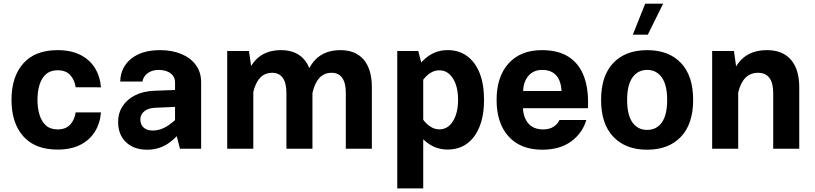

<svg xmlns="http://www.w3.org/2000/svg" viewBox="-20 -811 4444 1047"><path d="M294.1 -537.6Q171.2 -537.6 106.9 -465Q42.7 -392.4 42.7 -266.4Q42.7 -140.5 106.9 -67.9Q171.2 4.7 294.1 4.7Q366.6 4.7 417.8 -21.2Q469 -47.1 497.4 -92.9Q525.8 -138.6 530.6 -198H392.5Q387.3 -159.1 363.4 -132.2Q339.5 -105.3 294.1 -105.3Q254.3 -105.3 230.1 -127.4Q206 -149.5 195.2 -186.1Q184.3 -222.8 184.3 -267.4Q184.3 -311.4 195.3 -347.9Q206.3 -384.4 230.6 -406.2Q255 -427.9 294.1 -427.9Q339.5 -427.9 363.4 -401.2Q387.3 -374.5 392.5 -335.2L530.6 -334.9Q525.8 -394.9 497.2 -440.7Q468.6 -486.5 417.6 -512Q366.6 -537.6 294.1 -537.6Z M1076.8 -361.9Q1076.8 -417.6 1047.8 -456.8Q1018.8 -495.9 968.4 -516.7Q917.9 -537.6 852.9 -537.6Q753.2 -537.6 695.5 -490.9Q637.7 -444.3 635.5 -366.5H756.8Q761.4 -394.4 785.5 -412.1Q809.7 -429.8 845.4 -429.8Q869.3 -429.8 889.6 -422.2Q909.9 -414.7 922.2 -399.5Q934.5 -384.4 934.5 -361.9V-104.9L961.4 0H1076.8ZM995.8 -130 952.6 -172.7Q926.1 -147 902.8 -130.6Q879.4 -114.2 857.4 -106.7Q835.4 -99.2 811.8 -99.2Q780.7 -99.2 763 -115.7Q745.3 -132.3 745.3 -159.7Q745.3 -186.6 766.8 -204.2Q788.3 -221.8 826.9 -223.5L992.3 -230.3V-322.4L823.1 -316.2Q762.4 -314.1 717.7 -291.8Q673 -269.5 648.6 -232Q624.1 -194.5 624.1 -146Q624.1 -77.2 666.9 -35.9Q709.7 5.4 782.7 5.4Q843.1 5.4 892.5 -25.7Q941.8 -56.9 995.8 -130Z M1219 -532.8V0H1361.3V-368.7L1337.6 -532.8ZM1683.8 -335.5Q1683.8 -432.8 1639.8 -485.2Q1595.7 -537.6 1512.4 -537.6Q1427.1 -537.6 1376.9 -486.7Q1326.6 -435.8 1304.3 -328L1360.2 -305.1Q1372.2 -358.4 1398 -386.3Q1423.9 -414.1 1464.4 -414.1Q1502.4 -414.1 1522.1 -386.3Q1541.8 -358.5 1541.8 -305.2V0H1683.8ZM2007.8 -335.5Q2007.8 -432.8 1963.7 -485.2Q1919.7 -537.6 1836.4 -537.6Q1751.1 -537.6 1700.8 -486.7Q1650.5 -435.8 1628.3 -328L1684.1 -305.1Q1696.2 -358.4 1722 -386.3Q1747.8 -414.1 1788.4 -414.1Q1826.4 -414.1 1846.1 -386.3Q1865.8 -358.5 1865.8 -305.2V0H2007.8Z M2146.3 -532.8V216.4H2287.9V-427.9L2261 -532.8ZM2619.6 -267.1Q2619.6 -351 2595.8 -411.6Q2572 -472.2 2527.6 -504.9Q2483.2 -537.7 2421.2 -537.7Q2366.2 -537.7 2322.1 -509.2Q2278 -480.6 2243.5 -424.8L2280.7 -365.8Q2299.2 -394.6 2323.7 -411.1Q2348.2 -427.6 2375.5 -427.6Q2422 -427.6 2449.9 -383.4Q2477.9 -339.2 2477.9 -266.9Q2477.9 -194.7 2450.1 -150.2Q2422.3 -105.6 2375.8 -105.6Q2348.9 -105.6 2324.4 -122.2Q2299.9 -138.8 2280.7 -168.1L2243.5 -108.1Q2278 -52.6 2322.2 -24Q2366.4 4.5 2421 4.5Q2483.1 4.5 2527.5 -28.5Q2572 -61.5 2595.8 -122.4Q2619.6 -183.3 2619.6 -267.1Z M2831.7 -221.1H3185.9Q3191 -318.8 3166 -389.7Q3141 -460.7 3083.8 -499.1Q3026.7 -537.6 2934.6 -537.6Q2818.9 -537.6 2753.4 -465.2Q2688 -392.8 2688 -266.2Q2688 -139.3 2753.3 -67Q2818.6 5.4 2937.1 5.4Q3033.3 5.4 3095 -40.1Q3156.7 -85.6 3177.2 -156.7H3030.9Q3020.5 -133.9 2998 -119.6Q2975.5 -105.3 2942.2 -105.3Q2889.7 -105.3 2862.1 -136.7Q2834.5 -168.1 2831.7 -221.1ZM2832.7 -314.6Q2834.3 -365.8 2862 -397.8Q2889.6 -429.8 2936.3 -429.8Q2972.3 -429.8 2995 -415.2Q3017.8 -400.6 3029.3 -374.6Q3040.7 -348.6 3041.9 -314.6Z M3509 -429.8Q3559.5 -429.8 3588.8 -388.7Q3618.1 -347.6 3618.1 -266.2Q3618.1 -184.2 3589.2 -143.4Q3560.2 -102.6 3509 -102.6Q3457.7 -102.6 3428.7 -143.4Q3399.8 -184.2 3399.8 -266.2Q3399.8 -347.6 3429.1 -388.7Q3458.4 -429.8 3509 -429.8ZM3509 -537.6Q3391.2 -537.6 3324.5 -467.8Q3257.8 -398 3257.8 -266.2Q3257.8 -134.8 3324.9 -64.7Q3391.9 5.4 3509 5.4Q3626 5.4 3692.9 -64.7Q3759.8 -134.8 3759.8 -266.2Q3759.8 -398 3693.2 -467.8Q3626.7 -537.6 3509 -537.6ZM3498.4 -791 3430.9 -621.9H3512.6L3596.1 -791Z M4005.5 0V-368.7L3982.3 -532.8H3863.5V0ZM4338.4 -335.5Q4338.4 -432.8 4293.1 -485.2Q4247.9 -537.6 4162.3 -537.6Q4075 -537.6 4023.5 -486.7Q3972 -435.8 3949.3 -328L4005.2 -305.1Q4017.5 -358.4 4044.5 -386.3Q4071.6 -414.1 4114.3 -414.1Q4154.6 -414.1 4175.5 -386.3Q4196.4 -358.5 4196.4 -305.2V0H4338.4Z"/></svg>

Font: Estedad-FD VF
Style: Regular
Weight: 100
Designer: Amin Abedi
Version: Version 7.3